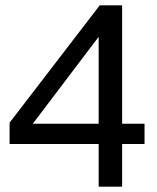

<svg xmlns="http://www.w3.org/2000/svg" viewBox="-20 -700 587 720"><path d="M350 0H438V-160H522V-236H438V-680H354L16 -240V-160H350ZM103 -236 350 -562V-236Z"/></svg>

Font: Ronzino
Style: Regular
Weight: 400
Designer: Nunzio Mazzaferro
Foundry: Collletttivo
Version: Version 1.000;Glyphs 3.3 (3337)